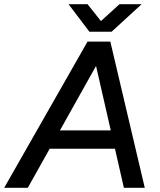

<svg xmlns="http://www.w3.org/2000/svg" viewBox="-53 -899 764 919"><path d="M-33 0 366 -700H472L80 0ZM540 0 380 -700H475L640 0ZM132 -187 147 -275H550L535 -187ZM376 -747V-749L519 -879H625L481 -747ZM375 -747 275 -879H366L469 -749L468 -747Z"/></svg>

Font: Figtree Light Medium
Style: Italic
Weight: 500
Italic angle: -9.5°
Version: Version 2.000